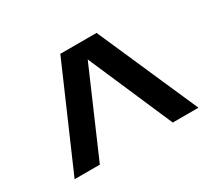

<svg xmlns="http://www.w3.org/2000/svg" viewBox="-97 -832 779 725"><g transform="rotate(-30 292.0 -469.5)"><path d="M470 -251 311 -618 152 -251H42L232 -688H390L582 -251Z"/></g></svg>

Font: Libra Sans Modern
Style: Bold Italic
Weight: 700
Italic angle: -12°
Foundry: Stefan Peev, Context Ltd
Version: Version 1.000